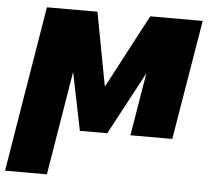

<svg xmlns="http://www.w3.org/2000/svg" viewBox="-78 -584 919 844"><g transform="rotate(5 381.5 -162.0)"><path d="M379.3 -203.1 551.1 -528.4H782.7L694.6 0H509.9L556.1 -277.7L407.7 0H286.9L234.7 -255.3L159.1 203.1H-25.6L95.2 -528.4H318.2Z"/></g></svg>

Font: Inter UI Black
Style: Italic
Weight: 900
Italic angle: -9.39999°
Designer: Rasmus Andersson
Foundry: rsms
Version: 3.2;8d6f07862